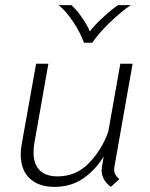

<svg xmlns="http://www.w3.org/2000/svg" viewBox="-20 -719 587 750"><path d="M426 -57Q426 -46 430.5 -37.5Q435 -29 446 -19L413 11Q377 -16 377 -54Q377 -60 379 -72L385 -108Q353 -55 305 -22Q257 11 193 11Q131 11 96 -22Q61 -55 61 -116Q61 -137 65 -157L121 -470H169L114 -159Q111 -140 111 -124Q111 -78 135 -54Q159 -30 205 -30Q277 -30 327.5 -82Q378 -134 403 -205L450 -470H498L427 -68Q426 -64 426 -57ZM209 -699H259Q280 -680 301.5 -648.5Q323 -617 331 -596Q345 -616 378.5 -647.5Q412 -679 441 -699H491Q456 -676 411.5 -633.5Q367 -591 340 -552H308Q294 -592 265 -635Q236 -678 209 -699Z"/></svg>

Font: KoHo Light
Style: Italic
Weight: 300
Italic angle: -10°
Version: Version 1.000; ttfautohint (v1.6)